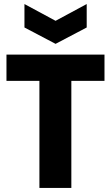

<svg xmlns="http://www.w3.org/2000/svg" viewBox="-20 -930 549 950"><path d="M175 0V-660H333V0ZM12 -530V-660H497V-530ZM101 -910 255 -827 409 -910V-794L255 -713L101 -794Z"/></svg>

Font: Bricolage Grotesque SemiCondensed ExtraBold
Style: Regular
Weight: 800
Width: 4
Designer: Mathieu Triay
Foundry: Atelier Triay
Version: Version 1.001;gftools[0.9.33.dev8+g029e19f]